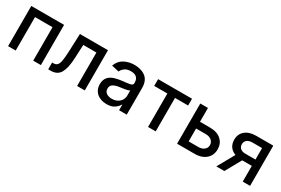

<svg xmlns="http://www.w3.org/2000/svg" viewBox="61 -1399 3303 2256"><g transform="rotate(30 1712.5 -270.5)"><path d="M516.3 -545.5V0H412.3V-453.8H174.7V0H71.4V-545.5Z M615.4 -92H634.9Q665.1 -92 683.2 -110.1Q692.1 -119 698.7 -134.6Q705.3 -150.2 709.7 -173.8Q714.1 -197.4 717 -229.8Q719.8 -262.1 721.6 -304L731.2 -545.5H1111.9V0H1007.8V-453.8H829.5L821 -268.5Q814.6 -133.2 777 -66.8Q739 0 649.9 0H615.8Z M1436.8 -317.1Q1473.7 -321.4 1499.8 -324.2Q1525.9 -327.1 1542.4 -331.5Q1558.9 -335.9 1566.8 -343.9Q1574.6 -351.9 1574.6 -366.5V-369Q1574.6 -416.9 1549.2 -441.8Q1523.8 -466.6 1470.9 -466.6Q1417.3 -466.6 1386.7 -443.2Q1355.8 -419.7 1344.1 -390.6L1244.3 -413.4Q1271 -487.6 1333.5 -520.2Q1395.6 -552.6 1469.5 -552.6Q1485.4 -552.6 1503.2 -550.8Q1521 -549 1538.9 -544.9Q1556.8 -540.8 1574.4 -534.1Q1592 -527.3 1608 -517Q1624.3 -506.7 1637.8 -492.5Q1651.3 -478.3 1660.9 -459.3Q1670.5 -440.3 1675.8 -416.2Q1681.1 -392 1681.1 -362.2V0H1577.4V-74.6H1573.2Q1557.9 -44.4 1518.8 -16Q1480.1 12.1 1411.9 12.1Q1373.2 12.1 1339.5 1.2Q1305.8 -9.6 1280.9 -30.7Q1256 -51.8 1241.8 -82.9Q1227.6 -114 1227.6 -154.1Q1227.6 -185.4 1236 -208.6Q1244.3 -231.9 1259.1 -248.9Q1273.8 -266 1293.7 -277.7Q1313.6 -289.4 1336.8 -297.1Q1360.1 -304.7 1385.7 -309.3Q1411.2 -313.9 1436.8 -317.1ZM1331.7 -152.7Q1331.7 -131 1340.6 -115.8Q1349.4 -100.5 1364.2 -91.1Q1378.9 -81.7 1397.4 -77.4Q1415.8 -73.2 1435 -73.2Q1468.4 -73.2 1494.3 -83.5Q1520.2 -93.8 1538.2 -110.8Q1556.1 -127.8 1565.5 -150.2Q1574.9 -172.6 1574.9 -196.7V-267Q1571.4 -263.5 1562.1 -260.1Q1552.9 -256.7 1540.7 -253.9Q1528.4 -251.1 1514.4 -248.6Q1500.4 -246.1 1487 -244.1Q1473.7 -242.2 1462.2 -240.6Q1450.6 -239 1443.5 -237.9Q1398.1 -232.6 1364.7 -213.8Q1331.7 -195.3 1331.7 -152.7Z M2252.1 -545.5V-453.8H2074.2V0H1970.5V-453.8H1791.9V-545.5Z M2364.3 -545.5H2468.4V-358H2602.6Q2702.8 -358 2756.7 -308.2Q2810.7 -258.5 2810.7 -180Q2810.7 -141.7 2797.1 -108.8Q2783.4 -76 2756.7 -51.7Q2730.1 -27.3 2691.4 -13.7Q2652.7 0 2602.6 0H2364.3ZM2468.4 -91.6H2602.6Q2621.8 -91.6 2640.6 -96.9Q2659.4 -102.3 2674.2 -112.9Q2688.9 -123.6 2698.2 -139.6Q2707.4 -155.5 2707.4 -176.8Q2707.4 -198.9 2698.7 -215.7Q2690 -232.6 2675.2 -243.8Q2660.5 -255 2641.7 -260.7Q2622.9 -266.3 2602.6 -266.3H2468.4Z M2897 0 3024.5 -228.7Q2974.4 -247.2 2948.2 -285Q2921.9 -322.8 2921.9 -377.8Q2921.9 -455.3 2976.2 -500.4Q3029.8 -545.5 3124.3 -545.5H3354.8V0H3255V-213.4H3124.6L3005.7 0ZM3117.2 -299.4H3255V-454.9H3124.3Q3100.9 -454.9 3082.6 -449.2Q3064.3 -443.5 3051.7 -433.2Q3039.1 -422.9 3032.5 -408.6Q3025.9 -394.2 3025.9 -376.4Q3025.9 -359 3032 -344.8Q3038 -330.6 3049.7 -320.5Q3061.4 -310.4 3078.5 -304.9Q3095.5 -299.4 3117.2 -299.4Z"/></g></svg>

Font: Inter P Medium
Style: Regular
Weight: 500
Designer: Rasmus Andersson
Foundry: rsms
Version: Version 3.018;git-588b23468